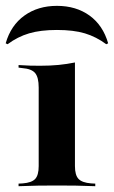

<svg xmlns="http://www.w3.org/2000/svg" viewBox="-39 -642 393 662"><path d="M94.4 -208.9V-340.3Q94.4 -375 82.3 -389.9Q70.2 -404.8 37.1 -407.3L25 -408.9V-417.7Q49.2 -416.1 64.5 -415.7Q79.8 -415.3 99.2 -415.3Q133.9 -415.3 162.9 -418.1Q191.9 -421 219.4 -426.6V-417.7V-208.9ZM157.3 -2.4Q121.8 -2.4 93.1 -2Q64.5 -1.6 25 0V-8.9L39.5 -9.7Q70.2 -12.1 82.3 -25Q94.4 -37.9 94.4 -69.4V-208.9H219.4V-69.4Q219.4 -37.9 231.9 -25Q244.4 -12.1 275 -9.7L289.5 -8.9V0Q250.8 -1.6 221.8 -2Q192.7 -2.4 157.3 -2.4ZM157.3 -621.8Q223.4 -621.8 269.8 -588.3Q316.1 -554.8 333.9 -492.7L327.4 -489.5Q292.7 -515.3 253.6 -527Q214.5 -538.7 157.3 -538.7Q100.8 -538.7 61.3 -527Q21.8 -515.3 -12.9 -489.5L-19.4 -492.7Q-1.6 -554.8 45.2 -588.3Q91.9 -621.8 157.3 -621.8Z"/></svg>

Font: Playfair 144pt SemiExpanded ExtraBold
Style: Regular
Weight: 800
Width: 6
Designer: Claus Eggers Sørensen
Foundry: Claus Eggers Sørensen
Version: Version 2.203